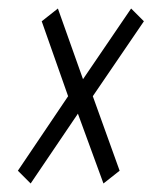

<svg xmlns="http://www.w3.org/2000/svg" viewBox="-20 -525 373 451"><path d="M52 -94 22 -124 140 -299 78 -475 116 -505 175 -339 288 -505 318 -475 198 -299 261 -124 223 -94 163 -258Z"/></svg>

Font: Georama ExtraCondensed Light
Style: Italic
Weight: 300
Width: 2
Italic angle: -9°
Designer: Jean-Baptiste Levee
Foundry: Production Type
Version: Version 1.000